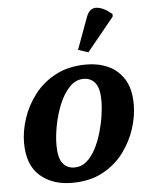

<svg xmlns="http://www.w3.org/2000/svg" viewBox="-56 -858 731 915"><g transform="rotate(-5 309.0 -400.5)"><path d="M252 10Q158 10 99 -42Q40 -94 40 -200Q40 -256 60 -316.5Q80 -377 120 -429Q160 -481 222 -513.5Q284 -546 368 -546Q426 -546 473 -524.5Q520 -503 548.5 -457Q577 -411 577 -336Q577 -282 558 -222Q539 -162 499.5 -109Q460 -56 398.5 -23Q337 10 252 10ZM270 -62Q302 -62 327 -83Q352 -104 370.5 -139Q389 -174 401 -215Q413 -256 419 -296Q425 -336 425 -368Q425 -427 404.5 -453Q384 -479 349 -479Q311 -479 281.5 -448Q252 -417 232.5 -369.5Q213 -322 203 -270Q193 -218 193 -176Q193 -115 213.5 -88.5Q234 -62 270 -62ZM383 -603 335 -619 392 -774Q408 -815 442.5 -811Q477 -807 514 -774L513 -762Z"/></g></svg>

Font: Noto Serif
Style: Bold Italic
Weight: 700
Italic angle: -12°
Designer: Monotype Design Team
Foundry: Monotype Imaging Inc.
Version: Version 2.013